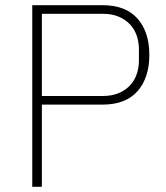

<svg xmlns="http://www.w3.org/2000/svg" viewBox="-20 -718 637 738"><path d="M104 0V-698H375Q463 -698 508.5 -646.5Q554 -595 554 -507Q554 -419 508.5 -367.5Q463 -316 375 -316H141V0ZM141 -349H375Q410 -349 436 -360Q462 -371 479.5 -389.5Q497 -408 505.5 -433Q514 -458 514 -485V-529Q514 -556 505.5 -581Q497 -606 479.5 -624.5Q462 -643 436 -654Q410 -665 375 -665H141Z"/></svg>

Font: IBM Plex Sans Arabic ExtraLight
Style: Regular
Weight: 200
Designer: Mike Abbink, Paul van der Laan, Pieter van Rosmalen, Wael Morcos, Khajak Apelian
Foundry: Bold Monday
Version: Version 1.1